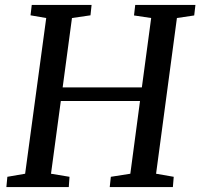

<svg xmlns="http://www.w3.org/2000/svg" viewBox="-20 -763 817 783"><path d="M6 0 10 -42 82.5 -54.5 168.5 -689.5 104.5 -700.5 109.5 -743H353.5L349 -700.5L273.5 -689.5L235.5 -406.5H558.5L596.5 -689.5L526.5 -700L531.5 -743H777L772 -700L701.5 -689.5L616.5 -54.5L688.5 -42L685 0H427.5L432 -42L511.5 -54.5L551 -351H228L188 -54.5L263.5 -42L260.5 0Z"/></svg>

Font: Merriweather 24pt
Style: Italic
Weight: 400
Italic angle: -7.8°
Designer: Eben Sorkin
Foundry: Eben Sorkin
Version: Version 2.101